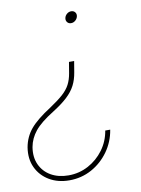

<svg xmlns="http://www.w3.org/2000/svg" viewBox="-114 -612 628 858"><g transform="rotate(-10 200.0 -183.5)"><path d="M244.1 -334 235.8 -284.2Q230.5 -251.5 217.3 -225.8Q204.1 -200.2 179.2 -177Q154.3 -153.8 113.3 -127.9Q52.7 -90.3 26.9 -58.1Q1 -25.9 -5.9 12.7Q-13.2 57.6 2.7 92Q18.6 126.5 52.2 145.8Q85.9 165 131.3 165Q179.7 165 221.2 142.8Q262.7 120.6 291 82.3Q319.3 43.9 327.1 -3.9H349.6Q340.8 50.3 309.6 93.8Q278.3 137.2 232.2 162.4Q186 187.5 131.3 187.5Q79.6 187.5 40.5 164.3Q1.5 141.1 -17.3 101.1Q-36.1 61 -27.8 9.8Q-19.5 -36.6 9.5 -71.5Q38.6 -106.4 103.5 -147.9Q141.1 -172.9 163.1 -192.6Q185.1 -212.4 196.3 -233.9Q207.5 -255.4 212.4 -284.2L220.7 -334ZM269 -555.2Q280.3 -555.2 286.6 -547.6Q293 -540 291 -529.3Q289.1 -518.6 280.3 -510.7Q271.5 -502.9 260.3 -502.9Q249.5 -502.9 243.2 -510.7Q236.8 -518.6 238.8 -529.3Q240.7 -540 249.5 -547.6Q258.3 -555.2 269 -555.2Z"/></g></svg>

Font: Inter 28pt Thin
Style: Italic
Weight: 250
Italic angle: -9.3988°
Designer: Rasmus Andersson
Foundry: rsms
Version: Version 4.001;git-66647c0bb